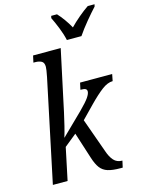

<svg xmlns="http://www.w3.org/2000/svg" viewBox="-140 -1035 826 1121"><g transform="rotate(-15 273.0 -474.0)"><path d="M444 8Q397 8 368.5 -1Q340 -10 323 -32.5Q306 -55 293 -96L242 -255L168 -195L127 0H38L168 -617Q177 -662 177 -677Q177 -703 161.5 -711Q146 -719 124 -719H113L122 -760H289L225 -461Q219 -432 210.5 -393Q202 -354 192.5 -315.5Q183 -277 174 -248L305 -376Q346 -417 361 -439Q376 -461 376 -475Q376 -486 367.5 -490.5Q359 -495 337 -495L346 -536H540L532 -495Q501 -495 466 -468.5Q431 -442 385 -395L310 -318L384 -111Q396 -75 415 -53.5Q434 -32 467 -32L458 8ZM336 -796Q328 -833 311.5 -874Q295 -915 281 -943L284 -956H319Q337 -937 356 -910.5Q375 -884 389 -858Q414 -884 446 -911Q478 -938 505 -956H546L543 -943Q517 -915 483 -874Q449 -833 424 -796Z"/></g></svg>

Font: Noto Serif Condensed
Style: Italic
Weight: 400
Width: 3
Italic angle: -12°
Designer: Monotype Design Team
Foundry: Monotype Imaging Inc.
Version: Version 2.014; ttfautohint (v1.8.4.7-5d5b)